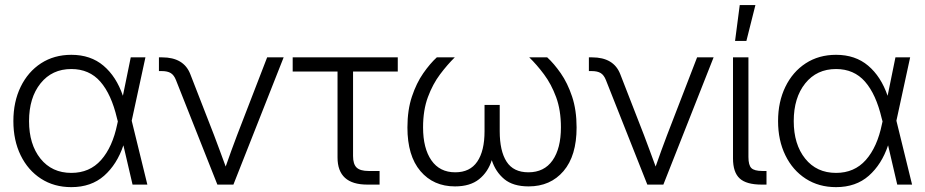

<svg xmlns="http://www.w3.org/2000/svg" viewBox="-20 -748 3747 778"><path d="M269 10.3Q199.2 10.3 146.2 -23.9Q93.3 -58.1 63.7 -118.7Q34.2 -179.2 34.2 -257.3Q34.2 -335.4 63.7 -396.2Q93.3 -457 146.2 -491.5Q199.2 -525.9 269 -525.9Q347.2 -525.9 399.2 -481.9Q451.2 -438 478 -359.9L509.8 -515.6H569.3L513.7 -258.8L577.1 0H517.1L480 -159.2Q454.1 -82 401.9 -35.9Q349.6 10.3 269 10.3ZM457.5 -255.9 454.1 -268.6Q431.2 -366.2 386.5 -417.2Q341.8 -468.3 269 -468.3Q190.9 -468.3 144.3 -410.2Q97.7 -352.1 97.7 -257.3Q97.7 -163.1 144 -105.2Q190.4 -47.4 269 -47.4Q343.3 -47.4 389.6 -99.6Q436 -151.9 455.1 -245.1Z M860.8 0 692.9 -423.8Q685.1 -443.8 671.9 -451.9Q658.7 -460 635.3 -460H624V-515.6H636.7Q724.6 -515.6 751 -447.8L847.2 -200.7Q859.4 -168.5 871.1 -136.7Q882.8 -105 894.5 -73.2Q905.8 -105 917.2 -137Q928.7 -168.9 940.9 -200.7L1062.5 -515.6H1129.4L925.8 0Z M1468.3 0Q1347.7 0 1347.7 -109.9V-458H1166V-515.6H1591.8V-458H1410.6V-115.7Q1410.6 -83 1425 -69.1Q1439.5 -55.2 1473.6 -55.2H1518.1V0Z M1823.7 7.3Q1736.3 7.3 1683.6 -54.7Q1630.9 -116.7 1630.9 -231.4Q1630.9 -302.2 1649.2 -356.9Q1667.5 -411.6 1695.1 -451.2Q1722.7 -490.7 1750 -515.6H1822.8Q1793 -486.3 1763.2 -446.8Q1733.4 -407.2 1713.9 -354.5Q1694.3 -301.8 1694.3 -231.9Q1694.3 -147 1728 -98.4Q1761.7 -49.8 1824.7 -49.8Q1884.3 -49.8 1913.8 -93Q1943.4 -136.2 1943.4 -216.3V-322.8H2004.9V-216.3Q2004.9 -136.2 2032.7 -93Q2060.5 -49.8 2121.1 -49.8Q2185.1 -49.8 2219 -98.1Q2252.9 -146.5 2252.9 -231.9Q2252.9 -301.8 2233.4 -354.5Q2213.9 -407.2 2184.3 -446.8Q2154.8 -486.3 2124.5 -515.6H2197.3Q2224.6 -490.7 2252.2 -451.2Q2279.8 -411.6 2298.1 -356.9Q2316.4 -302.2 2316.4 -231.4Q2316.4 -116.7 2263.4 -54.7Q2210.4 7.3 2122.1 7.3Q2059.1 7.3 2023.4 -22.2Q1987.8 -51.8 1972.7 -99.1Q1957.5 -50.8 1921.1 -21.7Q1884.8 7.3 1823.7 7.3Z M2603 0 2435.1 -423.8Q2427.2 -443.8 2414.1 -451.9Q2400.9 -460 2377.4 -460H2366.2V-515.6H2378.9Q2466.8 -515.6 2493.2 -447.8L2589.4 -200.7Q2601.6 -168.5 2613.3 -136.7Q2625 -105 2636.7 -73.2Q2647.9 -105 2659.4 -137Q2670.9 -168.9 2683.1 -200.7L2804.7 -515.6H2871.6L2668 0Z M3066.4 0Q3004.4 0 2977.3 -24.9Q2950.2 -49.8 2950.2 -106V-515.6H3012.7V-111.8Q3012.7 -78.6 3024.7 -66.9Q3036.6 -55.2 3069.3 -55.2H3085.9V0ZM2958.5 -582 2977.5 -727.5H3041L3004.4 -582Z M3367.7 10.3Q3297.9 10.3 3244.9 -23.9Q3191.9 -58.1 3162.4 -118.7Q3132.8 -179.2 3132.8 -257.3Q3132.8 -335.4 3162.4 -396.2Q3191.9 -457 3244.9 -491.5Q3297.9 -525.9 3367.7 -525.9Q3445.8 -525.9 3497.8 -481.9Q3549.8 -438 3576.7 -359.9L3608.4 -515.6H3668L3612.3 -258.8L3675.8 0H3615.7L3578.6 -159.2Q3552.7 -82 3500.5 -35.9Q3448.2 10.3 3367.7 10.3ZM3556.2 -255.9 3552.7 -268.6Q3529.8 -366.2 3485.1 -417.2Q3440.4 -468.3 3367.7 -468.3Q3289.6 -468.3 3242.9 -410.2Q3196.3 -352.1 3196.3 -257.3Q3196.3 -163.1 3242.7 -105.2Q3289.1 -47.4 3367.7 -47.4Q3441.9 -47.4 3488.3 -99.6Q3534.7 -151.9 3553.7 -245.1Z"/></svg>

Font: Inter Display Light
Style: Regular
Weight: 300
Designer: Rasmus Andersson
Foundry: rsms
Version: Version 4.000;git-a52131595